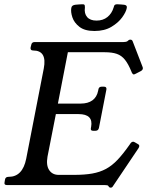

<svg xmlns="http://www.w3.org/2000/svg" viewBox="-34 -854 688 886"><path d="M604 -188.2Q613 -183 605 -170L488 4Q483.8 12 477 12Q472.5 12 469 9L466 4Q464.2 1.8 460.6 0.9Q457 0 449 0H-2Q-16 0 -13 -13L-11 -25Q-9 -38 5 -38H6Q70 -38 86.8 -121L168 -538Q184 -621 119 -621Q105 -621 107.2 -635L110 -646Q112 -660 126 -660H536Q548.2 -660 554.2 -664L560 -669Q562 -671 568 -671Q575 -671 578 -664L624 -545Q626 -540 625 -537Q624 -530.5 616 -526L593.8 -514.5Q586.5 -510.5 583.5 -510.5Q578.5 -510.5 574.5 -518.5L572.5 -523.5Q558.2 -558.8 542.6 -578.2Q527 -597.8 505 -605.4Q483 -613 449 -613H279.2L233.2 -376H338Q372 -376 392.5 -391Q413 -406 418.8 -435L420 -441Q422 -454 435 -454H446Q459 -454 457 -441L422.5 -263.5Q419.5 -250.5 406.5 -250.5H395.5Q382.5 -250.5 385.5 -263.5L386.5 -268.5Q397.5 -327.5 328.5 -327.5H223.8L185.2 -131Q178.2 -91 193 -69Q207.8 -47 236.8 -47H307.5Q356.2 -47 391.6 -53.2Q427 -59.5 455.1 -74.6Q483.2 -89.8 508.9 -117Q534.5 -144.2 564.2 -186.5L568.2 -192.5Q571.2 -197.5 576.8 -199.4Q582.2 -201.2 588 -197.5ZM402 -711Q357 -711 332.6 -730.1Q308.2 -749.2 300 -774Q291.8 -798.8 295 -817Q296 -824.2 300.8 -827.6Q305.5 -831 313 -832Q318.8 -832.5 328.4 -833.4Q338 -834.2 343.5 -834.2Q352.5 -835 355.4 -832Q358.2 -829 357.8 -819Q354 -791.8 368 -775.4Q382 -759 411.5 -759Q441.5 -759 461.8 -775.4Q482 -791.8 490.2 -819Q492.2 -829 496.6 -832Q501 -835 509.2 -834.2Q514.8 -834.2 524.1 -833.4Q533.5 -832.5 539 -832Q554 -830 551 -817Q547.8 -798.8 529.9 -774Q512 -749.2 480 -730.1Q448 -711 402 -711Z"/></svg>

Font: Young Serif Light
Style: Italic
Weight: 300
Italic angle: -10.979°
Designer: Bastien Sozeau
Foundry: NBR — Bastien Sozeau
Version: Version 5.001